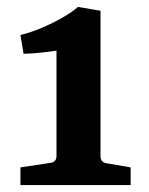

<svg xmlns="http://www.w3.org/2000/svg" viewBox="-20 -534 430 554"><path d="M270 -83Q270 -66 287 -63L357 -51V0H39V-51L125 -64Q134 -65 138.5 -70Q143 -75 143 -84V-388Q132 -386 115 -384Q98 -382 80 -380.5Q62 -379 48 -379L39 -433Q68 -440 100 -453.5Q132 -467 160 -483Q188 -499 205 -514L270 -503Z"/></svg>

Font: Yrsa
Style: Bold
Weight: 700
Version: Version 2.004